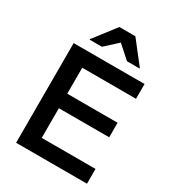

<svg xmlns="http://www.w3.org/2000/svg" viewBox="-210 -1008 1019 1126"><g transform="rotate(30 299.5 -445.5)"><path d="M557.5 0H77.5V-675H557.5V-575H193.3V-399.2H534.2V-300.8H193.3V-100H557.5ZM148.3 -739.2V-742.5L262.5 -890.8H370.8L486.7 -742.5V-739.2H401.7L315.8 -815.8L231.7 -739.2Z"/></g></svg>

Font: Funnel Display Light Medium
Style: Regular
Weight: 500
Version: Version 1.000